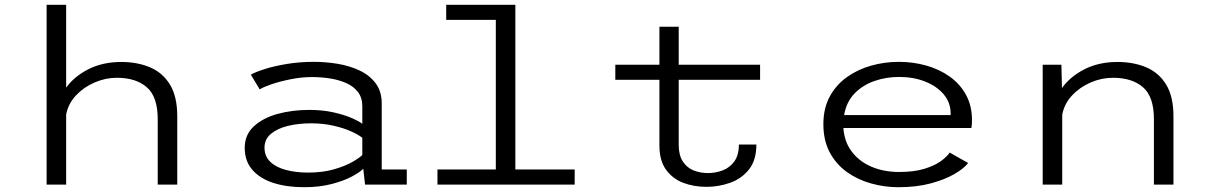

<svg xmlns="http://www.w3.org/2000/svg" viewBox="-20 -770 5077 801"><path d="M174.5 0V-750H256V-404.5Q290.5 -452 350 -481.8Q409.5 -511.5 486 -511.5Q553 -511.5 605.8 -489.2Q658.5 -467 689 -417.2Q719.5 -367.5 719.5 -284.5V0H638V-273Q638 -366.5 592.5 -406Q547 -445.5 467.5 -445.5Q420 -445.5 374.8 -426Q329.5 -406.5 297 -372Q264.5 -337.5 256 -292V0Z M1248 11Q1176 11 1120.2 -7Q1064.5 -25 1032.8 -61.5Q1001 -98 1001 -153Q1001 -208 1039 -243Q1077 -278 1138.2 -294.8Q1199.5 -311.5 1269.5 -311.5Q1325 -311.5 1370 -301.5Q1415 -291.5 1446.2 -278Q1477.5 -264.5 1491.5 -253.5V-327Q1491.5 -362.5 1473.2 -386.2Q1455 -410 1424.2 -423.5Q1393.5 -437 1356.5 -442.8Q1319.5 -448.5 1282 -448.5Q1237 -448.5 1191.5 -439.2Q1146 -430 1111.2 -418Q1076.5 -406 1063.5 -397L1026.5 -458.5Q1045.5 -469.5 1084.8 -482Q1124 -494.5 1176.8 -503.2Q1229.5 -512 1290 -512Q1339 -512 1388.8 -503.8Q1438.5 -495.5 1480 -476Q1521.5 -456.5 1547 -422.8Q1572.5 -389 1572.5 -338.5V-63H1677V0H1503L1495.5 -66Q1482 -52 1448.8 -34Q1415.5 -16 1364.5 -2.5Q1313.5 11 1248 11ZM1265 -50Q1326 -50 1372.8 -63.5Q1419.5 -77 1449.8 -94.2Q1480 -111.5 1491.5 -123.5V-195Q1477.5 -207 1446.2 -221.2Q1415 -235.5 1371.5 -245.5Q1328 -255.5 1278 -255.5Q1225.5 -255.5 1181.2 -244.8Q1137 -234 1110.2 -211.5Q1083.5 -189 1083.5 -154.5Q1083.5 -117.5 1108 -94.5Q1132.5 -71.5 1173.8 -60.8Q1215 -50 1265 -50Z M1805 0V-63H2048.5V-687H1841.5V-750H2130V-63H2377.5V0Z M2731 -163.5V-437H2547V-500H2731V-658.5H2811.5V-500H3151V-437H2811.5V-167Q2811.5 -122.5 2828.5 -96.5Q2845.5 -70.5 2873.2 -59.2Q2901 -48 2933.5 -48Q2965.5 -48 2995 -59.2Q3024.5 -70.5 3043.5 -96.5Q3062.5 -122.5 3062.5 -167H3135.5Q3135.5 -102 3104.8 -63.2Q3074 -24.5 3026.2 -7.5Q2978.5 9.5 2927.5 9.5Q2874.5 9.5 2830 -7.5Q2785.5 -24.5 2758.2 -62.5Q2731 -100.5 2731 -163.5Z M3728.5 11Q3669 11 3612.8 -5Q3556.5 -21 3512 -53.2Q3467.5 -85.5 3441.2 -135Q3415 -184.5 3415 -252Q3415 -318.5 3441.8 -367.5Q3468.5 -416.5 3513.5 -448.5Q3558.5 -480.5 3614.5 -496.2Q3670.5 -512 3729.5 -512Q3789.5 -512 3844.5 -496.5Q3899.5 -481 3942.5 -450.2Q3985.5 -419.5 4010.2 -374Q4035 -328.5 4035 -269Q4035 -249 4032.5 -236H3498.5Q3502.5 -178 3533.8 -137Q3565 -96 3616.2 -74.2Q3667.5 -52.5 3731.5 -52.5Q3792.5 -52.5 3835.5 -65.5Q3878.5 -78.5 3904.8 -97.5Q3931 -116.5 3942 -133.5L4019 -90Q4002 -67.5 3962.2 -44.2Q3922.5 -21 3863.2 -5Q3804 11 3728.5 11ZM3731 -449Q3676.5 -449 3627.8 -432Q3579 -415 3545 -380Q3511 -345 3501.5 -290H3946V-296.5Q3946 -341.5 3917.5 -375.8Q3889 -410 3840.2 -429.5Q3791.5 -449 3731 -449Z M4330 0V-500H4408L4410.5 -403Q4445.5 -451.5 4505.2 -481.5Q4565 -511.5 4641.5 -511.5Q4709 -511.5 4761.8 -489.2Q4814.5 -467 4845 -417.2Q4875.5 -367.5 4875.5 -284.5V0H4794V-273Q4794 -366.5 4748.5 -406Q4703 -445.5 4623.5 -445.5Q4575.5 -445.5 4530.2 -426Q4485 -406.5 4452.5 -371.8Q4420 -337 4411.5 -291.5V0Z"/></svg>

Font: Trispace SemiExpanded Light
Style: Regular
Weight: 300
Width: 6
Designer: Tyler Finck
Foundry: Etcetera Type Company
Version: Version 1.210; ttfautohint (v1.8.3)